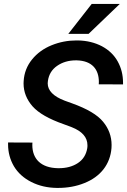

<svg xmlns="http://www.w3.org/2000/svg" viewBox="-20 -921 630 951"><path d="M318.4 -753.4H418.9L573.2 -901.4H434.1ZM412.1 -186.5C406.7 -154.8 391.6 -130.4 365.7 -113.3C339.8 -96.2 308.6 -87.9 271.5 -87.9C270 -87.9 268.6 -87.9 267.1 -87.9C183.1 -89.4 140.1 -133.8 140.1 -202.6C140.1 -206.5 140.1 -210.4 140.6 -214.8L20 -215.3C20 -211.9 20 -209 20 -205.6C20 -166.5 29.8 -130.4 48.8 -97.7C68.4 -64.9 97.2 -38.6 135.3 -19.5C172.9 -0.5 215.3 9.3 261.7 9.8C263.7 9.8 265.6 9.8 267.6 9.8C314.5 9.8 357.9 2 397.9 -14.2C478 -45.9 525.9 -107.4 532.2 -187.5C532.7 -192.9 532.7 -198.2 532.7 -203.1C532.7 -245.6 518.6 -284.2 490.7 -317.9C462.9 -352.1 411.6 -382.3 336.9 -409.2L300.3 -422.4C244.1 -443.8 216.3 -472.7 216.3 -508.3C216.3 -512.2 216.8 -516.1 217.3 -520C221.7 -551.8 236.8 -576.7 262.7 -594.7C288.6 -612.8 319.8 -622.1 356 -622.1C357.4 -622.1 358.4 -622.1 359.9 -622.1C435.5 -620.1 469.7 -578.1 469.7 -515.1C469.7 -511.2 469.7 -507.3 469.2 -503.4L589.4 -502.9C589.4 -505.9 589.4 -508.3 589.4 -511.2C589.4 -549.8 580.6 -585 563 -616.7C545.4 -648.4 519.5 -673.3 484.9 -691.9C450.2 -710 411.1 -719.7 366.7 -720.7C364.3 -720.7 361.8 -720.7 358.9 -720.7C315.9 -720.7 274.9 -712.9 235.4 -696.8C195.8 -680.7 163.6 -657.2 138.7 -626.5C113.8 -595.7 99.6 -560.1 97.2 -519.5C96.7 -515.6 96.7 -511.7 96.7 -507.8C96.7 -465.8 111.8 -428.2 141.1 -394.5C170.9 -360.8 222.2 -331.5 295.9 -305.7L335.4 -291C387.2 -270.5 413.1 -240.7 413.1 -201.7C413.1 -196.8 413.1 -191.9 412.1 -186.5Z"/></svg>

Font: Roboto Medium
Style: Italic
Weight: 500
Italic angle: -12°
Designer: Google
Version: Version 2.137; 2017